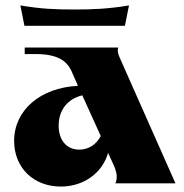

<svg xmlns="http://www.w3.org/2000/svg" viewBox="-20 -675 679 707"><path d="M405 0H626L422 -460C414 -477 412 -488 415 -500H71V-476H110C191 -476 225 -452 243 -414L267 -359C128 -352 32 -269 32 -156C32 -58 103 12 204 12C288 12 357 -38 378 -112L400 -64C411 -37 413 -19 405 0ZM55 -655 70 -580H440L455 -655C377 -642 319 -640 255 -640C183 -640 133 -642 55 -655ZM196 -212C196 -270 229 -311 283 -324L351 -174C335 -143 306 -124 272 -124C226 -124 196 -158 196 -212Z"/></svg>

Font: Sinistre Bold
Style: Regular
Weight: 900
Designer: Jules Durand
Foundry: Collletttivo
Version: Version 69.420;Glyphs 3.2 (3217)